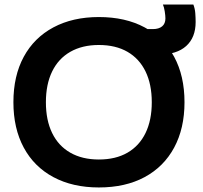

<svg xmlns="http://www.w3.org/2000/svg" viewBox="-20 -815 894 845"><path d="M415 10Q300 10 215 -35.5Q130 -81 84.5 -165.5Q39 -250 39 -365Q39 -481 84.5 -565Q130 -649 215 -694.5Q300 -740 415 -740Q532 -740 616.5 -694.5Q701 -649 746.5 -565Q792 -481 792 -365Q792 -250 746.5 -165.5Q701 -81 616.5 -35.5Q532 10 415 10ZM415 -113Q489 -113 541 -143Q593 -173 620.5 -229.5Q648 -286 648 -365Q648 -444 620.5 -500.5Q593 -557 541 -587Q489 -617 415 -617Q342 -617 289.5 -587Q237 -557 209.5 -500.5Q182 -444 182 -365Q182 -286 209.5 -229.5Q237 -173 289.5 -143Q342 -113 415 -113ZM610 -575 611 -687H653Q679 -687 693.5 -699Q708 -711 708 -734Q708 -746 705 -765Q702 -784 697 -795H831Q838 -777 839.5 -756.5Q841 -736 841 -718Q841 -650 799.5 -612.5Q758 -575 680 -575Z"/></svg>

Font: M PLUS 1
Style: Bold
Weight: 700
Designer: Coji Morishita
Foundry: UNDERFOREST DESIGN
Version: Version 1.001